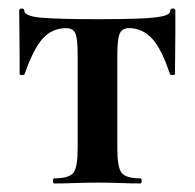

<svg xmlns="http://www.w3.org/2000/svg" viewBox="-20 -430 456 450"><path d="M107 0Q104 0 104 -6Q104 -12 107 -12Q142 -12 152 -25Q162 -38 162 -81V-303Q162 -338 157 -351Q152 -364 135 -364Q102 -364 80 -339.5Q58 -315 38 -257Q37 -254 31.5 -254Q26 -254 26 -257Q26 -271 26 -299Q26 -327 25.5 -357Q25 -387 25 -405Q25 -410 31 -410Q37 -410 37 -405Q37 -392 77.5 -388.5Q118 -385 212 -385Q269 -385 306 -386.5Q343 -388 361 -392Q379 -396 379 -405Q379 -410 385 -410Q391 -410 391 -405Q391 -387 391 -357Q391 -327 390.5 -299Q390 -271 390 -257Q390 -254 384.5 -254Q379 -254 378 -257Q359 -315 336.5 -339.5Q314 -364 282 -364Q266 -364 260.5 -351Q255 -338 255 -303V-81Q255 -38 265 -25Q275 -12 309 -12Q312 -12 312 -6Q312 0 309 0Q288 0 262.5 -1Q237 -2 210 -2Q182 -2 155.5 -1Q129 0 107 0Z"/></svg>

Font: Cormorant Garamond Light
Style: Regular
Weight: 300
Designer: Christian Thalmann (Catharsis Fonts)
Foundry: Catharsis Fonts
Version: Version 4.001